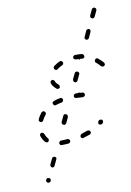

<svg xmlns="http://www.w3.org/2000/svg" viewBox="-68 -465 432 631"><g transform="rotate(-10 148.0 -149.5)"><path d="M36 114Q36 115 37 117Q37 118 38 119Q39 120 41 121Q43 122 46 121Q49 120 51 117Q51 115 52 114Q52 112 51 111Q51 109 50 108Q49 107 47 107Q44 105 41 106Q39 107 37 110V111Q36 112 36 114ZM59 69Q60 72 63 74Q65 75 68 74Q71 73 72 70L81 51Q83 48 82 45Q81 42 78 41Q75 40 72 41Q69 42 68 45L59 64Q58 67 59 69ZM135 3Q137 1 137 -2Q137 -4 136 -5Q135 -6 134 -7Q133 -8 132 -9Q130 -9 129 -9Q118 -8 107 -8Q104 -8 102 -5Q100 -3 100 0Q100 2 101 3Q101 4 102 5Q103 6 105 7Q106 7 108 7Q119 7 130 6Q133 6 135 3ZM208 -15Q209 -18 208 -21Q207 -22 206 -23Q205 -24 204 -25Q202 -25 201 -25Q199 -25 198 -25Q188 -21 178 -18Q175 -17 174 -14Q172 -12 173 -9Q173 -7 174 -6Q175 -5 177 -4Q178 -3 179 -3Q181 -3 182 -4Q193 -7 204 -11Q206 -12 208 -15ZM61 -10Q64 -10 66 -12Q67 -13 68 -15Q68 -16 68 -18Q69 -19 68 -20Q67 -22 66 -23Q60 -30 57 -39Q56 -42 53 -43Q50 -45 47 -44Q45 -43 43 -40Q42 -37 43 -34Q47 -22 55 -13Q57 -11 61 -10ZM254 -43Q254 -44 254 -45Q255 -47 254 -48Q254 -50 253 -51Q251 -53 248 -53Q244 -54 242 -52Q241 -51 240 -50Q238 -48 238 -45Q237 -42 239 -39Q240 -38 242 -38Q243 -37 244 -37Q246 -37 247 -37Q249 -38 250 -39Q251 -39 252 -40Q253 -41 254 -43ZM120 -62Q121 -59 124 -58Q127 -56 129 -57Q132 -58 134 -61L143 -80Q143 -82 143 -83Q143 -85 143 -86Q142 -88 141 -89Q140 -90 139 -90Q136 -92 133 -91Q130 -90 129 -87L120 -68Q119 -65 120 -62ZM48 -91V-90Q46 -87 47 -84Q49 -81 51 -80Q53 -79 54 -79Q56 -79 57 -80Q58 -80 60 -81Q61 -82 61 -84L62 -85Q66 -93 72 -100Q74 -103 74 -106Q73 -109 71 -111Q69 -113 66 -113Q62 -112 60 -110Q53 -101 48 -91ZM102 -136Q101 -133 102 -130Q103 -129 104 -128Q105 -127 106 -126Q107 -125 109 -125Q110 -125 112 -126Q121 -129 132 -131Q135 -132 136 -135Q138 -137 137 -140Q137 -143 134 -145Q132 -147 129 -146Q117 -144 107 -140Q104 -139 102 -136ZM193 -154Q191 -153 191 -152Q186 -152 181 -152Q178 -152 176 -149Q174 -147 174 -144Q174 -141 176 -139Q179 -137 182 -137Q192 -137 203 -136Q206 -136 208 -138Q211 -140 211 -143Q211 -146 209 -149Q207 -151 204 -151Q199 -151 195 -152Q194 -153 193 -154ZM125 -177Q126 -177 128 -177Q129 -177 130 -178Q132 -178 133 -179Q135 -182 134 -185Q134 -188 132 -190Q123 -197 121 -204Q120 -207 117 -208Q115 -210 112 -209Q110 -208 109 -207Q108 -206 107 -205Q107 -203 107 -202Q106 -201 107 -199Q110 -189 122 -179Q123 -178 125 -177ZM181 -196Q181 -195 181 -193Q182 -192 183 -191Q184 -190 185 -189Q186 -188 188 -188Q189 -188 191 -189Q192 -189 193 -190Q194 -191 195 -193L204 -212Q205 -213 205 -215Q205 -216 204 -218Q204 -219 203 -220Q202 -221 200 -222Q199 -222 197 -222Q196 -223 195 -222Q193 -222 192 -221Q191 -220 190 -218L181 -199Q181 -198 181 -196ZM269 -254Q266 -253 264 -251Q262 -248 262 -245Q262 -242 265 -240Q273 -234 279 -226Q282 -224 285 -224Q288 -223 290 -225Q291 -226 292 -228Q293 -229 293 -231Q293 -232 292 -233Q292 -235 291 -236Q283 -245 274 -252Q272 -254 269 -254ZM125 -248Q125 -245 127 -242Q129 -240 132 -239Q135 -239 137 -241Q145 -247 154 -251Q157 -252 158 -255Q159 -258 158 -261Q158 -262 156 -263Q155 -264 154 -265Q153 -266 151 -266Q150 -265 148 -265Q137 -260 128 -253Q126 -251 125 -248ZM211 -260Q211 -261 211 -262Q210 -262 209 -262Q205 -262 202 -262Q199 -262 197 -264Q194 -266 194 -269Q194 -270 194 -272Q195 -273 196 -274Q197 -275 198 -276Q200 -277 201 -277Q205 -277 209 -277Q217 -277 225 -276Q228 -275 229 -273Q231 -270 231 -267Q230 -265 230 -264Q229 -263 228 -262Q226 -261 225 -261Q223 -261 222 -261Q218 -261 215 -262Q214 -260 213 -259Q212 -259 212 -258Q212 -259 212 -259Q212 -259 212 -259Q211 -260 211 -260ZM242 -327Q242 -326 242 -325Q243 -323 244 -322Q245 -321 246 -320Q249 -319 252 -320Q255 -321 256 -324L265 -343Q266 -346 265 -349Q264 -352 262 -353Q259 -354 256 -353Q253 -352 252 -350L243 -330Q242 -329 242 -327ZM273 -390Q274 -387 277 -386Q280 -385 283 -386Q286 -387 287 -390L296 -409Q297 -412 296 -415Q295 -417 292 -419Q289 -420 286 -419Q284 -418 282 -415L273 -396Q272 -393 273 -390Z"/></g></svg>

Font: FRB American Cursive Dashed Extralight
Style: Italic
Weight: 200
Italic angle: -25°
Version: Version 2.0;Modular Font Editor K font №1